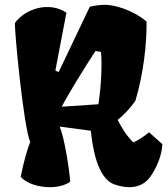

<svg xmlns="http://www.w3.org/2000/svg" viewBox="-20 -776 706 806"><path d="M66.9 -33.7C91.3 -5.4 143.6 10.7 193.4 9.8C223.6 9.3 253.4 2 274.9 -13.2C269.5 -77.1 250 -198.2 230.5 -244.6L361.3 -227.1C367.7 -168 385.3 -25.4 462.9 -1C483.9 5.9 503.9 9.8 522.5 9.8C559.1 9.8 589.8 -4.4 610.8 -33.7C633.3 -64.9 659.7 -119.6 661.6 -170.9L606 -220.7C583.5 -202.6 561 -186.5 539.1 -178.7C510.7 -206.5 490.2 -240.7 474.1 -272.5C502.4 -296.4 527.8 -322.8 548.3 -353C582 -463.9 596.7 -593.8 595.2 -685.5C536.6 -735.4 457.5 -756.3 420.4 -755.9C392.1 -755.4 367.2 -750.5 356.9 -747.6L226.1 -473.1L212.4 -480L258.8 -722.7C187.5 -771 87.4 -740.7 43 -680.2C38.6 -661.1 79.6 -236.3 106.9 -180.7C92.8 -141.6 83 -111.8 66.9 -33.7ZM239.3 -328.1C264.2 -377.9 346.2 -509.8 380.9 -562L403.8 -558.1C408.7 -514.2 406.2 -422.4 393.1 -338.4Z"/></svg>

Font: Fruktur
Style: Regular
Weight: 400
Designer: Viktoriya Grabowska
Foundry: Viktoriya Grabowska
Version: Version 1.002